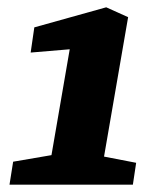

<svg xmlns="http://www.w3.org/2000/svg" viewBox="-20 -506 439 526"><path d="M265 -77 353 -60 344 0H6L16 -63L121 -81L171 -371L64 -362L74 -431L271 -486L331 -459Z"/></svg>

Font: Grenze
Style: Bold Italic
Weight: 700
Italic angle: -10°
Designer: Renata Polastri
Foundry: Omnibus-Type
Version: Version 1.002; ttfautohint (v1.8)